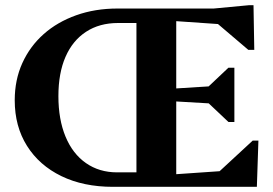

<svg xmlns="http://www.w3.org/2000/svg" viewBox="-20 -723 1058 743"><path d="M417 0Q303 0 217.5 -41.5Q132 -83 84.5 -158.5Q37 -234 37 -335Q37 -414 66.5 -479Q96 -544 149 -591Q202 -638 275 -664Q348 -690 435 -690H578V-634H437Q365 -634 313 -600Q261 -566 233.5 -503Q206 -440 206 -351Q206 -261 233.5 -194.5Q261 -128 312.5 -92Q364 -56 433 -56H578V0ZM620 0V-46L939 -68V0ZM508 0V-690H662V0ZM812 0V-44L958 -179H980L974 0ZM857 -319 617 -333V-378L857 -393ZM864 -251 774 -336V-376L864 -461H887V-251ZM939 -622 620 -644V-690H939ZM941 -530 807 -644V-690L945 -703H961L964 -530Z"/></svg>

Font: Platypi Light SemiBold
Style: Regular
Weight: 600
Version: Version 1.200